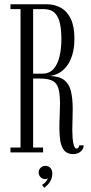

<svg xmlns="http://www.w3.org/2000/svg" viewBox="-20 -720 428 907"><path d="M326 8Q297.5 8 283.5 -9Q269.5 -26 265 -54Q260.5 -82 260.5 -115Q260.5 -144 262 -174Q263.5 -204 263.5 -229.5Q263.5 -276.5 256 -302.2Q248.5 -328 227.8 -338.5Q207 -349 167.5 -349H136.5V-23H183.5V0H29.5V-23H77V-677H29.5V-700H199Q238 -700 267.8 -683.2Q297.5 -666.5 314.5 -630.8Q331.5 -595 331.5 -537.5Q331.5 -493.5 321.5 -460.8Q311.5 -428 294.8 -406.8Q278 -385.5 257 -374.2Q236 -363 214 -361Q260.5 -360 283.8 -341.5Q307 -323 315.2 -288.5Q323.5 -254 323.5 -205Q323.5 -181 322.5 -155.5Q321.5 -130 321.5 -106.5Q321.5 -88.5 323 -68Q324.5 -47.5 329 -32.8Q333.5 -18 342.5 -18Q347 -18 350.5 -22.8Q354 -27.5 354.5 -33.5H375.5Q374.5 -20 367.2 -10.8Q360 -1.5 349 3.2Q338 8 326 8ZM136.5 -372H180Q213 -372 232.8 -394Q252.5 -416 261.2 -453.2Q270 -490.5 270 -535.5Q270 -577.5 263.2 -609.2Q256.5 -641 238.5 -659Q220.5 -677 185.5 -677H136.5ZM189 167 178.5 153.5Q186.5 149.5 195.2 140Q204 130.5 205.5 122Q201 126 193.5 126Q180.5 126 171.5 116.8Q162.5 107.5 162.5 94.5Q162.5 81.5 172 72.5Q181.5 63.5 194.5 63.5Q209.5 63.5 218.2 73.5Q227 83.5 227 99Q227 116.5 221 129.8Q215 143 206 152Q197 161 189 167Z"/></svg>

Font: Imbue 48pt Light
Style: Regular
Weight: 300
Designer: Tyler Finck
Foundry: Etcetera Type Company
Version: Version 1.102